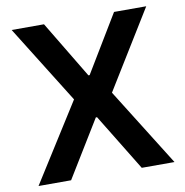

<svg xmlns="http://www.w3.org/2000/svg" viewBox="-81 -805 852 882"><g transform="rotate(-10 345.0 -363.5)"><path d="M181.8 -727.3 342 -460.9H347.7L508.5 -727.3H658.7L434.7 -363.6L662.3 0H509.6L347.7 -264.6H342L180 0H28.1L257.8 -363.6L30.9 -727.3Z"/></g></svg>

Font: InterMG SemiBold
Style: Regular
Weight: 600
Designer: Rasmus Andersson
Foundry: rsms
Version: Version 3.019;December 26, 2023;FontCreator 15.0.0.2955 64-b